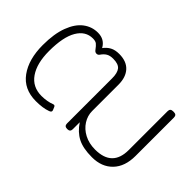

<svg xmlns="http://www.w3.org/2000/svg" viewBox="-79 -839 1153 1153"><g transform="rotate(45 497.5 -262.5)"><path d="M55 -253Q55 -349 79.5 -413.5Q104 -478 145 -509Q186 -540 237 -540Q294 -540 320 -492Q337 -515 360 -527.5Q383 -540 418 -540Q480 -540 512.5 -504.5Q545 -469 545 -406V-182Q545 -143 567 -108Q589 -73 629 -52Q669 -31 721 -31Q866 -31 866 -172V-502Q866 -525 889 -525H897Q920 -525 920 -502V-176Q920 -86 871.5 -35.5Q823 15 740 15Q664 15 618.5 -8.5Q573 -32 540 -82V-23Q540 0 517 0H514Q491 0 491 -23V-406Q491 -452 474 -473Q457 -494 412 -494Q385 -494 368.5 -484Q352 -474 339 -455Q332 -444 320 -444Q308 -444 300 -455Q284 -477 273 -485.5Q262 -494 240 -494Q178 -494 142.5 -433.5Q107 -373 107 -254Q107 -150 148 -90.5Q189 -31 266 -31Q289 -31 311.5 -35Q334 -39 348 -45L356 -47Q364 -47 368 -36L375 -19Q376 -17 376 -13Q376 -4 361 1Q323 15 264 15Q162 15 108.5 -58.5Q55 -132 55 -253Z"/></g></svg>

Font: Mitr ExtraLight
Style: Regular
Weight: 250
Designer: Thanarat Vachiruckul
Foundry: Cadson Demak Co.,Ltd.
Version: Version 1.000